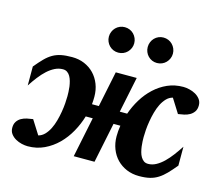

<svg xmlns="http://www.w3.org/2000/svg" viewBox="-103 -859 1165 1007"><g transform="rotate(15 479.0 -355.5)"><path d="M937 -426.8Q937 -406.2 928 -393.1Q918.9 -379.9 905.3 -372.1Q891.6 -364.3 874.8 -360.6Q857.9 -356.9 842.8 -355L794.9 -431.2Q775.4 -426.3 761 -411.1Q746.6 -396 736.1 -375Q725.6 -354 718.8 -328.9Q711.9 -303.7 707.8 -278.8Q703.6 -253.9 701.9 -231.2Q700.2 -208.5 700.2 -191.9Q700.2 -182.1 700.7 -168.7Q701.2 -155.3 703.1 -140.9Q705.1 -126.5 708.7 -112.3Q712.4 -98.1 719 -86.9Q725.6 -75.7 735.1 -68.8Q744.6 -62 758.8 -62Q781.2 -62 802.2 -73.5Q823.2 -85 842.5 -103.8Q861.8 -122.6 879.9 -146.7Q897.9 -170.9 915 -196.8V-94.2Q891.1 -65.4 871.8 -45.4Q852.5 -25.4 832 -12.5Q811.5 0.5 787.4 6.3Q763.2 12.2 729 12.2Q692.4 12.2 661.6 -0.7Q630.9 -13.7 608.6 -36.6Q586.4 -59.6 574.2 -91.1Q562 -122.6 562 -159.2Q562 -173.3 563.2 -188.2Q564.5 -203.1 566.9 -217.8H529.8L484.9 0H372.1L417 -217.8H378.9Q365.7 -173.3 342.5 -131.8Q319.3 -90.3 287.1 -58.3Q254.9 -26.4 214.1 -7.1Q173.3 12.2 125 12.2Q109.9 12.2 92 8.1Q74.2 3.9 58.6 -4.9Q43 -13.7 32.5 -27.6Q22 -41.5 22 -61Q22 -81.5 30.8 -94.7Q39.6 -107.9 53.2 -115.7Q66.9 -123.5 83.7 -127.2Q100.6 -130.9 116.2 -132.8L164.1 -57.1Q183.1 -62 197.8 -77.1Q212.4 -92.3 222.9 -113.3Q233.4 -134.3 240.2 -159.2Q247.1 -184.1 251.2 -208.7Q255.4 -233.4 257.1 -256.1Q258.8 -278.8 258.8 -294.9Q258.8 -304.7 258.3 -318.4Q257.8 -332 255.9 -346.7Q253.9 -361.3 250 -375.5Q246.1 -389.6 239.7 -400.9Q233.4 -412.1 223.6 -418.9Q213.9 -425.8 200.2 -425.8Q177.2 -425.8 156.2 -415.3Q135.3 -404.8 116 -387.2Q96.7 -369.6 78.4 -345.9Q60.1 -322.3 43 -295.9V-398.9Q66.9 -427.7 86.2 -447.3Q105.5 -466.8 126 -478.5Q146.5 -490.2 170.9 -495.1Q195.3 -500 230 -500Q266.6 -500 297.1 -487.1Q327.6 -474.1 349.6 -451.2Q371.6 -428.2 383.8 -397Q396 -365.7 396 -329.1Q396 -318.4 395.5 -308.3Q395 -298.3 394 -288.1H431.2L471.2 -481.9H585L544.9 -288.1H585Q599.6 -330.1 623 -368.4Q646.5 -406.7 678 -436Q709.5 -465.3 748.5 -482.7Q787.6 -500 834 -500Q849.1 -500 866.9 -495.8Q884.8 -491.7 900.4 -482.9Q916 -474.1 926.5 -460.2Q937 -446.3 937 -426.8ZM525.4 -653.8Q525.4 -639.6 520 -627.2Q514.6 -614.7 505.4 -605.2Q496.1 -595.7 483.4 -590.3Q470.7 -585 456.5 -585Q442.4 -585 429.7 -590.3Q417 -595.7 407.7 -605.2Q398.4 -614.7 393.1 -627.2Q387.7 -639.6 387.7 -653.8Q387.7 -668 393.1 -680.7Q398.4 -693.4 407.7 -702.9Q417 -712.4 429.7 -717.8Q442.4 -723.1 456.5 -723.1Q470.7 -723.1 483.4 -717.8Q496.1 -712.4 505.4 -702.9Q514.6 -693.4 520 -680.7Q525.4 -668 525.4 -653.8ZM735.4 -653.8Q735.4 -639.6 730 -627.2Q724.6 -614.7 715.3 -605.2Q706.1 -595.7 693.4 -590.3Q680.7 -585 666.5 -585Q652.3 -585 639.9 -590.3Q627.4 -595.7 618.2 -605.2Q608.9 -614.7 603.8 -627.2Q598.6 -639.6 598.6 -653.8Q598.6 -668 603.8 -680.7Q608.9 -693.4 618.2 -702.9Q627.4 -712.4 639.9 -717.8Q652.3 -723.1 666.5 -723.1Q680.7 -723.1 693.4 -717.8Q706.1 -712.4 715.3 -702.9Q724.6 -693.4 730 -680.7Q735.4 -668 735.4 -653.8Z"/></g></svg>

Font: Charis SIL Cyr
Style: Bold Italic
Weight: 700
Italic angle: -11°
Foundry: SIL International
Version: Version 5.000